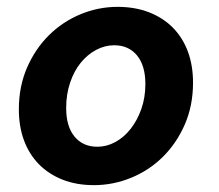

<svg xmlns="http://www.w3.org/2000/svg" viewBox="-20 -528 640 560"><path d="M254 12Q203 12 162.5 -4Q122 -20 93.5 -49Q65 -78 50 -118.5Q35 -159 35 -209Q35 -276 59 -331Q83 -386 123 -425.5Q163 -465 215 -486.5Q267 -508 323 -508Q374 -508 415 -492Q456 -476 484.5 -447Q513 -418 528 -377.5Q543 -337 543 -287Q543 -220 519 -165Q495 -110 455 -70.5Q415 -31 362.5 -9.5Q310 12 254 12ZM264 -100Q291 -100 316 -113.5Q341 -127 360.5 -151.5Q380 -176 392 -209.5Q404 -243 404 -283Q404 -337 379.5 -366.5Q355 -396 313 -396Q286 -396 260.5 -382.5Q235 -369 215.5 -345Q196 -321 184.5 -287Q173 -253 173 -213Q173 -159 197.5 -129.5Q222 -100 264 -100Z"/></svg>

Font: Source Code Pro
Style: Bold Italic
Weight: 700
Italic angle: -11°
Monospace: yes
Designer: Paul D. Hunt, Teo Tuominen
Foundry: Adobe Systems Incorporated
Version: Version 1.050;PS 1.000;hotconv 16.6.51;makeotf.lib2.5.65220